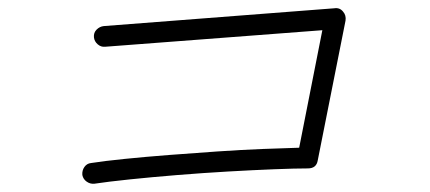

<svg xmlns="http://www.w3.org/2000/svg" viewBox="-20 -604 1040 464"><path d="M208 -160Q198 -159 189.5 -165Q181 -171 179 -181Q178 -192 184 -200.5Q190 -209 200 -210Q232 -215 281.5 -220Q331 -225 389 -229.5Q447 -234 505.5 -238Q564 -242 615.5 -244Q667 -246 703 -247L759 -531L234 -491Q224 -490 216 -497Q208 -504 207 -514Q206 -525 213.5 -532.5Q221 -540 231 -541L788 -584Q801 -586 809 -576Q817 -567 815 -554L748 -217Q745 -197 724 -197Q694 -197 643 -195Q592 -193 531 -189.5Q470 -186 408.5 -181Q347 -176 294 -170.5Q241 -165 208 -160Z"/></svg>

Font: Zen Kurenaido
Style: Regular
Weight: 400
Designer: Yoshimichi Ohira
Foundry: Positype
Version: Version 1.001